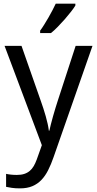

<svg xmlns="http://www.w3.org/2000/svg" viewBox="-20 -786 529 1046"><path d="M4.9 -536.1H97.2L202.1 -236.8Q209 -217.3 216.1 -195.8Q223.1 -174.3 229.2 -152.8Q235.4 -131.3 239.7 -111.3Q244.1 -91.3 246.1 -74.2H249Q251.5 -86.4 256.8 -107.4Q262.2 -128.4 268.8 -152.1Q275.4 -175.8 282.5 -198.7Q289.6 -221.7 294.9 -237.8L392.1 -536.1H483.9L272 69.8Q258.3 109.4 242.4 140.9Q226.6 172.4 205.6 194.3Q184.6 216.3 156.2 228.3Q127.9 240.2 88.9 240.2Q63.5 240.2 44.9 237.5Q26.4 234.9 13.2 231.9V161.1Q23.4 163.6 39.1 165.3Q54.7 167 71.8 167Q95.2 167 112.3 161.4Q129.4 155.8 142.1 145Q154.8 134.3 163.8 118.7Q172.9 103 180.2 83L208 4.9ZM198.7 -619.1Q209.5 -633.3 220.9 -651.9Q232.4 -670.4 243.9 -690.2Q255.4 -710 265.6 -729.7Q275.9 -749.5 283.7 -766.1H390.6V-755.9Q382.8 -742.7 367.4 -722.9Q352.1 -703.1 333.3 -681.6Q314.5 -660.2 294.7 -639.9Q274.9 -619.6 257.8 -606H198.7Z"/></svg>

Font: WenQuanYi Micro Hei
Style: Regular
Weight: 400
Foundry: Ascender Corporation
Version: Version 0.2.0-beta